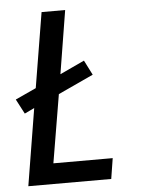

<svg xmlns="http://www.w3.org/2000/svg" viewBox="-53 -777 605 819"><g transform="rotate(-5 250.0 -367.5)"><path d="M35 0 89 -330 47 -310 14 -373 103 -414 156 -735H257L213 -464L318 -513L350 -450L199 -380L150 -88H404L390 0Z"/></g></svg>

Font: Iosevka SS18 Semibold
Style: Italic
Weight: 600
Italic angle: -9°
Monospace: yes
Designer: Belleve Invis
Foundry: Belleve Invis
Version: Version 25.1.1; ttfautohint (v1.8.4)